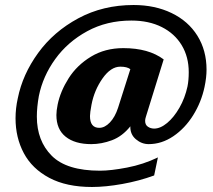

<svg xmlns="http://www.w3.org/2000/svg" viewBox="-20 -689 848 766"><path d="M42 -217Q42 -257 51 -297Q70 -392 132 -477.5Q194 -563 292.5 -616Q391 -669 513 -669Q598 -669 664.5 -637Q731 -605 767.5 -546.5Q804 -488 804 -411Q804 -380 796 -342Q783 -281 750.5 -229Q718 -177 671.5 -145.5Q625 -114 573 -114Q545 -114 522 -133.5Q499 -153 500 -185Q468 -145 426.5 -129.5Q385 -114 344 -114Q279 -114 242 -143.5Q205 -173 205 -230Q205 -247 210 -272Q221 -325 254 -377Q287 -429 343 -463Q399 -497 472 -497Q573 -497 633 -452L562 -223Q559 -214 559 -207Q559 -191 570 -183.5Q581 -176 595 -176Q620 -176 647 -198.5Q674 -221 696 -259.5Q718 -298 728 -344Q733 -369 733 -401Q733 -462 705 -508.5Q677 -555 625.5 -581Q574 -607 504 -607Q406 -607 328 -564.5Q250 -522 200.5 -453.5Q151 -385 135 -306Q127 -261 127 -224Q127 -127 186.5 -67.5Q246 -8 379 -8Q422 -8 487 -20.5Q552 -33 610 -61L595 11Q535 33 468 45Q401 57 347 57Q245 57 176.5 20.5Q108 -16 75 -78Q42 -140 42 -217ZM451 -259 500 -413Q487 -423 460 -423Q422 -423 389 -376Q356 -329 345 -271Q339 -239 339 -226Q339 -179 376 -179Q398 -179 418.5 -200.5Q439 -222 451 -259Z"/></svg>

Font: Taviraj ExtraBold
Style: Italic
Weight: 800
Italic angle: -12°
Designer: Katatrad Team
Foundry: CadsonDemak
Version: Version 1.001